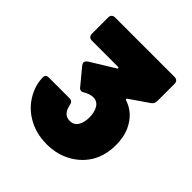

<svg xmlns="http://www.w3.org/2000/svg" viewBox="-130 -963 591 591"><g transform="rotate(45 165.5 -667.5)"><path d="M316 -603Q316 -570 304 -541Q287 -502 249.5 -478.5Q212 -455 163 -455Q114 -455 76 -478.5Q38 -502 20 -543Q10 -565 9 -590V-592Q9 -605 23 -605H113Q126 -605 128 -591Q132 -575 136 -570Q145 -556 163 -556Q180 -556 189 -570Q198 -585 198 -606Q198 -629 189 -644Q180 -659 162 -659Q150 -659 133 -650Q128 -646 123 -646Q116 -646 112 -652L69 -704Q65 -710 65 -713Q65 -719 73 -725L151 -773Q154 -775 153.5 -777Q153 -779 149 -779H36Q29 -779 25 -783Q21 -787 21 -794V-865Q21 -872 25 -876Q29 -880 36 -880H295Q302 -880 306 -876Q310 -872 310 -865V-791Q310 -778 301 -772L240 -730Q237 -728 237.5 -726Q238 -724 242 -723Q284 -709 305 -663Q316 -638 316 -603Z"/></g></svg>

Font: Barlow Black
Style: Regular
Weight: 900
Designer: Jeremy Tribby
Foundry: Tribby Type
Version: Version 1.422